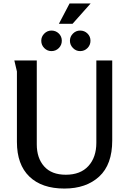

<svg xmlns="http://www.w3.org/2000/svg" viewBox="-20 -1080 747 1112"><path d="M193 -730V-244Q193 -164 236 -116Q279 -68 361 -68Q446 -68 492 -118.5Q538 -169 538 -253V-730H630V-266Q630 -127 554.5 -57.5Q479 12 353 12Q222 12 150 -57.5Q78 -127 78 -258V-666L63 -730ZM383 -1060H505L400 -942H321ZM338 -844Q338 -819 320.5 -801.5Q303 -784 278 -784Q254 -784 236.5 -801.5Q219 -819 219 -844Q219 -868 236.5 -885.5Q254 -903 278 -903Q303 -903 320.5 -886Q338 -869 338 -844ZM504 -844Q504 -819 486.5 -801.5Q469 -784 444 -784Q420 -784 402.5 -802Q385 -820 385 -844Q385 -868 402.5 -885.5Q420 -903 444 -903Q469 -903 486.5 -886Q504 -869 504 -844Z"/></svg>

Font: Rosario SemiBold
Style: Regular
Weight: 600
Designer: Hector Gatti
Foundry: Omnibus Type
Version: Version 1.101; ttfautohint (v1.8.1.43-b0c9)